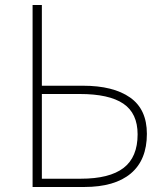

<svg xmlns="http://www.w3.org/2000/svg" viewBox="-20 -746 661 766"><path d="M110 0V-726H147V-404H311Q432 -404 499 -357Q566 -310 566 -212Q566 -108 502 -54Q438 0 316 0ZM147 -33H302Q417 -33 473 -76Q529 -119 529 -210Q529 -294 472 -332.5Q415 -371 298 -371H147Z"/></svg>

Font: Noto Sans Korean Thin
Style: Regular
Weight: 250
Designer: Ryoko NISHIZUKA  (kana & ideographs); Paul D. Hunt (Latin, Greek & Cyrillic); Wenlong ZHANG  (bopomofo); Sandoll Communi
Foundry: Adobe Systems Incorporated
Version: Version 1.0001;PS 1;hotconv 1.0.78;makeotf.lib2.5.61930